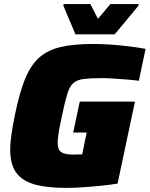

<svg xmlns="http://www.w3.org/2000/svg" viewBox="-20 -911 732 939"><path d="M302 8Q206 8 146 -10Q86 -28 58 -68.5Q30 -109 30 -179Q30 -214 36.5 -257.5Q43 -301 54 -354Q75 -455 101 -521Q127 -587 167.5 -625.5Q208 -664 272.5 -680Q337 -696 435 -696Q473 -696 518.5 -693Q564 -690 609.5 -684.5Q655 -679 692 -672L659 -516Q629 -520 595 -522.5Q561 -525 531 -527Q501 -529 483 -529Q425 -529 391 -525Q357 -521 338.5 -504.5Q320 -488 308.5 -450Q297 -412 283 -344Q273 -298 267.5 -266.5Q262 -235 262 -213Q262 -178 280 -166.5Q298 -155 338 -155Q343 -155 357 -155.5Q371 -156 382 -156L404 -263H338L370 -414H640L555 -13Q518 -7 473 -2.5Q428 2 383.5 5Q339 8 302 8ZM349 -743 290 -883 291 -891H422L459 -819L520 -891H658L657 -883L541 -743Z"/></svg>

Font: Saira Black
Style: Italic
Weight: 900
Italic angle: -12°
Designer: Hector Gatti with collaboration of the Omnibus-Type team
Foundry: Omnibus-Type
Version: Version 1.100; ttfautohint (v1.8.3)